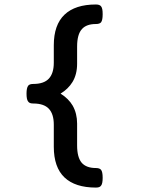

<svg xmlns="http://www.w3.org/2000/svg" viewBox="-20 -661 640 873"><path d="M131.3 -190.4Q122.1 -190.4 116.5 -192.6Q110.8 -194.8 107.4 -200.2Q100.6 -209 100.6 -235.4Q100.6 -260.7 107.9 -271Q111.3 -275.4 116.9 -277.3Q122.6 -279.3 131.3 -279.3Q179.7 -279.3 202.1 -303.5Q224.6 -327.6 224.6 -376V-455.1Q224.6 -547.9 273.2 -594.2Q321.8 -640.6 416 -640.6Q433.1 -640.6 439.5 -632.3Q443.4 -627.4 445.1 -618.9Q446.8 -610.4 446.8 -596.2Q446.8 -569.8 439.9 -560.1Q433.6 -551.8 416 -551.8Q373.5 -551.8 353 -529.3Q330.6 -505.4 330.6 -449.2V-371.1Q330.6 -322.8 309.6 -288.1Q290 -256.3 255.4 -235.4Q292 -212.4 310.5 -180.7Q330.6 -145 330.6 -99.1V0.5Q330.6 53.7 351.1 78.6Q372.1 103 416 103Q433.1 103 439.5 111.3Q446.8 120.1 446.8 147.5Q446.8 174.3 439.5 183.1Q436 188 430.4 189.9Q424.8 191.9 416 191.9Q321.8 191.9 273.2 145.8Q224.6 99.6 224.6 6.3V-94.2Q224.6 -142.6 202.1 -166.5Q179.7 -190.4 131.3 -190.4Z"/></svg>

Font: Courier Prime SemiBold
Style: Regular
Weight: 600
Designer: Alan Dague-Greene
Foundry: Quote-Unquote Apps
Version: Version 1.202